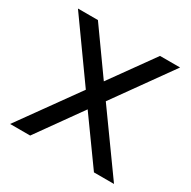

<svg xmlns="http://www.w3.org/2000/svg" viewBox="-156 -852 1000 1004"><g transform="rotate(30 343.5 -350.0)"><path d="M155.8 -700.2 342.8 -438 530.8 -700.2H651.9L403.8 -353L657.2 0H536.1L342.8 -269L150.9 0H29.8L283.2 -353L35.2 -700.2Z"/></g></svg>

Font: Aldrich [RUS by Daymarius]
Style: Regular
Weight: 400
Designer: Matthew Desmond
Foundry: Matthew Desmond
Version: Version 1.002 August 24, 2018